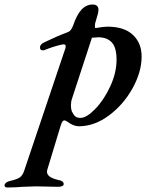

<svg xmlns="http://www.w3.org/2000/svg" viewBox="-135 -545 654 850"><path d="M-115 275Q-114 268 -107 263Q-100 258 -90 256Q-60 249 -47.5 240.5Q-35 232 -28 211L149 -315Q156 -333 156 -340Q156 -351 140 -348Q104 -340 66 -325Q60 -322 55 -322Q49 -322 45.5 -325Q42 -328 42 -334Q42 -350 64 -359Q122 -387 166 -403Q180 -408 189 -433Q205 -480 226 -502.5Q247 -525 275 -525Q301 -525 301 -501Q301 -498 299 -486L286 -441Q285 -437 285 -430Q285 -419 290 -421Q324 -427 340 -427Q415 -427 453.5 -390.5Q492 -354 492 -295Q492 -227 452 -154.5Q412 -82 347.5 -34Q283 14 214 14Q191 14 165 -5Q155 -12 150 -12Q145 -12 141.5 -7Q138 -2 134 10L76 201Q73 209 73 215Q73 228 85.5 237Q98 246 124 252Q133 253 140 257.5Q147 262 147 270Q147 276 140 279Q133 282 123 282Q91 282 73 281L23 280Q9 280 -33 282Q-68 285 -103 285Q-115 285 -115 275ZM381 -281Q381 -333 361 -356Q341 -379 302 -380Q294 -380 272 -378L184 -109Q179 -95 179 -78Q179 -63 183 -52Q190 -37 198 -30Q206 -23 221 -23Q248 -23 286.5 -62.5Q325 -102 353 -162.5Q381 -223 381 -281Z"/></svg>

Font: EB Garamond SemiBold
Style: Italic
Weight: 600
Italic angle: -17.2°
Designer: Georg Duffner and Octavio Pardo
Foundry: Georg Duffner
Version: Version 1.000